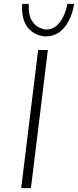

<svg xmlns="http://www.w3.org/2000/svg" viewBox="-20 -967 401 987"><path d="M176 -710H226L139 0H89ZM213 -780Q197 -780 175.5 -787.5Q154 -795 134 -813Q114 -831 102.5 -863.5Q91 -896 94 -947H128Q125 -894 141 -865.5Q157 -837 179.5 -826.5Q202 -816 216 -815Q246 -815 268 -832.5Q290 -850 305 -880.5Q320 -911 326 -947H361Q353 -896 332.5 -858Q312 -820 282 -799.5Q252 -779 213 -780Z"/></svg>

Font: Josefin Sans Thin Light
Style: Italic
Weight: 300
Italic angle: -7°
Version: Version 2.000